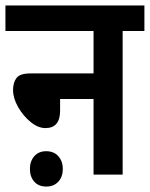

<svg xmlns="http://www.w3.org/2000/svg" viewBox="-20 -642 551 706"><path d="M0 -622H511V-528H431V0H324V-278H201V-235Q201 -171 147 -171Q120 -171 92.5 -193.5Q65 -216 46.5 -248.5Q28 -281 28 -311Q28 -338 40.5 -355Q53 -372 92 -372H324V-528H0ZM90 -21Q90 -49 106 -67.5Q122 -86 150 -86Q178 -86 194.5 -67.5Q211 -49 211 -21Q211 8 194.5 26Q178 44 150 44Q122 44 106 26Q90 8 90 -21Z"/></svg>

Font: Noto Sans Condensed SemiBold
Style: Italic
Weight: 600
Width: 3
Italic angle: -12°
Designer: Monotype Design Team
Foundry: Monotype Imaging Inc.
Version: Version 2.013; ttfautohint (v1.8.4.7-5d5b)